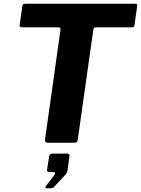

<svg xmlns="http://www.w3.org/2000/svg" viewBox="-20 -762 753 1025"><path d="M99 -728Q100 -736 103.5 -739Q107 -742 117 -742H699Q709 -742 711.5 -738.5Q714 -735 712 -728L698 -627Q697 -620 693 -618Q689 -616 681 -616H494Q485 -616 482 -613Q479 -610 478 -602L395 -16Q394 -7 390 -3.5Q386 0 379 0H237Q226 0 222.5 -5Q219 -10 221 -22L303 -604Q304 -616 293 -616H99Q83 -616 85 -629ZM227 243Q223 243 222.5 239Q222 235 226 230L267 177Q274 168 273 162Q272 156 265 156H242Q235 156 232.5 152.5Q230 149 232 139L242 75Q245 58 257 58H339Q352 58 351 70L340 150Q338 161 331 169L276 228Q271 234 265.5 238.5Q260 243 251 243Z"/></svg>

Font: Libre Franklin
Style: Bold Italic
Weight: 700
Italic angle: -8°
Designer: Pablo Impallari, Rodrigo Fuenzalida, Nhung Nguyen
Foundry: Impallari Type
Version: Version 3.000